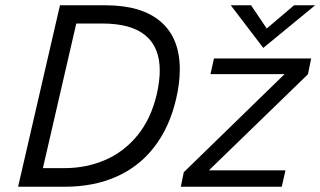

<svg xmlns="http://www.w3.org/2000/svg" viewBox="-20 -710 1218 730"><path d="M208 -689.9H380.9Q519 -689.9 591.3 -627.4Q663.6 -564.9 663.6 -446.3Q663.6 -392.6 649.4 -333Q624.5 -226.6 567.1 -151.9Q509.8 -77.1 423.3 -38.6Q336.9 0 226.1 0H48.8ZM225.6 -70.8Q308.1 -70.8 379.6 -101.6Q451.2 -132.3 502.7 -195.3Q554.2 -258.3 576.2 -352.1Q587.4 -402.3 587.4 -441.9Q587.4 -530.3 533 -575.4Q478.5 -620.6 368.7 -620.6H270L143.1 -70.8ZM1163.1 -487.8 1150.9 -427.7 774.4 -62.5H1065.4L1051.3 0H667.5L678.7 -55.2L1062 -428.2H780.3L793.5 -487.8ZM981 -527.8 857.4 -689.9H934.6L994.1 -601.6L1098.1 -689.9H1178.2Z"/></svg>

Font: Acari Sans
Style: Italic
Weight: 400
Italic angle: -13°
Designer: Alfredo Marco Pradil and Stefan Peev
Foundry: Hanken Design Co.
Version: Version 1.045;January 11, 2019;FontCreator 11.5.0.2425 64-bi